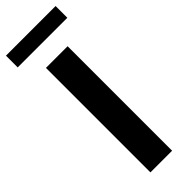

<svg xmlns="http://www.w3.org/2000/svg" viewBox="-326 -902 919 919"><g transform="rotate(-45 134.0 -442.0)"><path d="M206.4 0H59.7V-707.2H206.4ZM301.7 -804.5H-34.3V-884H301.7Z"/></g></svg>

Font: Pretendard Variable
Style: Regular
Weight: 400
Designer: Base glyphs from Inter by Rasmus Andersson; Hangul glyphs from Noto Sans CJK(Source Han Sans) by Jang Soo-young and Kang
Foundry: Kil Hyung-jin
Version: Version 1.100;FEAKit 1.0